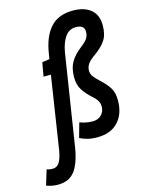

<svg xmlns="http://www.w3.org/2000/svg" viewBox="-263 -831 849 1133"><g transform="rotate(-15 161.0 -265.0)"><path d="M5 29 74 -418H29L44 -502L89 -509L94 -538Q109 -640 157.5 -695Q206 -750 297 -750Q366 -750 405.5 -717Q445 -684 445 -621Q445 -564 422.5 -530.5Q400 -497 360 -468Q322 -442 309.5 -423Q297 -404 297 -383Q297 -363 308 -347.5Q319 -332 349 -304Q380 -276 398.5 -246.5Q417 -217 417 -170Q417 -87 371.5 -38.5Q326 10 244 10Q209 10 183 3Q157 -4 138 -14L163 -103Q181 -96 201 -92Q221 -88 242 -88Q275 -88 295 -108.5Q315 -129 315 -159Q315 -177 307.5 -192Q300 -207 275 -229Q244 -257 223 -288.5Q202 -320 202 -368Q202 -423 223.5 -459.5Q245 -496 284 -526Q318 -552 329 -569.5Q340 -587 340 -610Q340 -651 288 -651Q247 -651 222.5 -616.5Q198 -582 188 -523L101 32Q86 127 51 173.5Q16 220 -53 220Q-88 220 -123 207L-95 115Q-83 119 -75 120Q-67 121 -59 121Q-32 121 -17.5 97.5Q-3 74 5 29Z"/></g></svg>

Font: Georama Extra Condensed SemiBold
Style: Italic
Weight: 600
Width: 2
Italic angle: -9°
Designer: Jean-Baptiste Levee
Foundry: Production Type
Version: Version 1.000